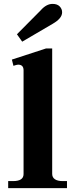

<svg xmlns="http://www.w3.org/2000/svg" viewBox="-20 -966 386 986"><path d="M67 -790 189 -913Q218 -946 250 -946Q274 -946 286.5 -933Q299 -920 299 -903Q299 -887 287 -872.5Q275 -858 251 -844L94 -752ZM22 -36H47Q101 -36 101 -72V-605Q101 -634 73 -634Q67 -634 49 -628L41 -660L216 -717H248V-73Q248 -55 262 -45.5Q276 -36 302 -36H324V0H22Z"/></svg>

Font: Taviraj DemiBold
Style: Regular
Weight: 600
Designer: Katatrad Team
Foundry: CadsonDemak
Version: Version 1.030